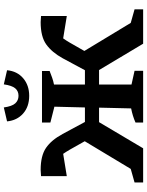

<svg xmlns="http://www.w3.org/2000/svg" viewBox="98 -868 770 1006"><g transform="rotate(-90 483.0 -365.0)"><path d="M484 -597Q427 -597 391 -629Q355 -661 350 -713L423 -730Q429 -687 444.5 -670Q460 -653 484 -653Q509 -653 523.5 -670.5Q538 -688 544 -730L618 -713Q613 -660 576 -628.5Q539 -597 484 -597ZM209 0H30V-45L101 -65L246 -306L202 -384Q191 -403 180 -419L63 -400V-535Q86 -537 96 -537Q170 -537 211 -509Q252 -481 284 -422L347 -305H423L427 -465L344 -486V-530H614V-490Q596 -483 579.5 -477Q563 -471 543 -467V-305H618L681 -422Q712 -478 753 -507.5Q794 -537 870 -537Q881 -537 902 -535V-400L785 -419Q774 -404 763 -385L719 -308L866 -65L937 -45V0H757L619 -231H543V-61L615 -45V0H344V-40Q362 -48 380 -53.5Q398 -59 418 -63L422 -231H346Z"/></g></svg>

Font: Piazzolla SC SemiBold
Style: Regular
Weight: 600
Designer: Juan Pablo del Peral
Foundry: Huerta Tipografica
Version: Version 1.330